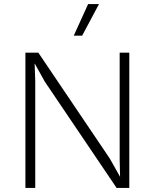

<svg xmlns="http://www.w3.org/2000/svg" viewBox="-20 -917 755 937"><path d="M611 0H549L199 -518L150 -606H149L152 -523V0H104V-660H167L516 -143L566 -54L564 -137V-660H611ZM463 -897 381 -743H340L410 -897Z"/></svg>

Font: Work Sans Light
Style: Regular
Weight: 300
Designer: Wei Huang
Foundry: Wei Huang
Version: Version 1.500